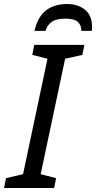

<svg xmlns="http://www.w3.org/2000/svg" viewBox="-40 -938 479 958"><path d="M-20 0 -10 -49 75 -69 197 -645 121 -664 131 -714H381L371 -664L285 -645L163 -69L240 -49L230 0ZM132 -784Q149 -856 190.5 -887Q232 -918 295 -918Q349 -918 384 -889.5Q419 -861 419 -806Q419 -801 419 -795.5Q419 -790 418 -784H366Q366 -813 348 -829Q330 -845 286 -845Q240 -845 217.5 -828.5Q195 -812 187 -784Z"/></svg>

Font: Noto Sans
Style: Italic
Weight: 400
Italic angle: -12°
Designer: Monotype Design Team
Foundry: Monotype Imaging Inc.
Version: Version 2.013; ttfautohint (v1.8.4.7-5d5b)